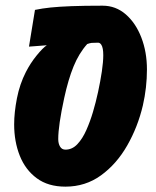

<svg xmlns="http://www.w3.org/2000/svg" viewBox="-20 -660 560 689"><path d="M214.8 9.8Q152.8 9.8 112.1 -20.3Q71.3 -50.3 51 -101.1Q30.8 -151.9 30.8 -213.4Q30.8 -256.3 40.8 -307.4Q50.8 -358.4 72.8 -401.4Q88.9 -433.1 111.3 -460.7Q133.8 -488.3 147.9 -497.6Q131.8 -496.6 116 -495.1Q100.1 -493.7 84 -492.7L105.5 -624.5Q131.3 -629.9 161.9 -633.1Q192.4 -636.2 236.6 -637.9Q280.8 -639.6 348.1 -639.6Q395.5 -639.6 431.4 -608.4Q467.3 -577.1 487.3 -525.1Q507.3 -473.1 507.3 -410.6Q507.3 -345.7 492.7 -281.7Q474.6 -204.6 436.5 -137.9Q398.4 -71.3 342.5 -30.8Q286.6 9.8 214.8 9.8ZM214.8 -123Q239.3 -123 257.8 -142.8Q276.4 -162.6 290 -193.6Q303.7 -224.6 313.5 -257.8Q323.7 -292 332 -330.3Q340.3 -368.7 345.5 -403.6Q350.6 -438.5 350.6 -461.9Q350.6 -488.3 343.8 -499Q338.9 -506.8 332 -506.8Q314.9 -506.8 308.8 -506.1Q302.7 -505.4 293 -502Q263.2 -468.8 243.9 -421.4Q224.6 -374 210.4 -308.1Q189 -209.5 189 -161.1Q189 -144.5 195.6 -133.8Q202.1 -123 214.8 -123Z"/></svg>

Font: Open Sans Condensed ExtraBold
Style: Italic
Weight: 800
Width: 3
Italic angle: -12°
Designer: Monotype Design Team
Foundry: Monotype Imaging Inc.
Version: Version 3.003; ttfautohint (v1.8.4)